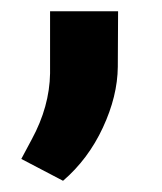

<svg xmlns="http://www.w3.org/2000/svg" viewBox="-20 -140 286 339"><path d="M91.3 179.2 17.6 140.6 36.1 106Q67.4 48.3 68.4 -10.3V-120.1H188.5L188 -22Q187.5 29.8 161.6 85.4Q135.7 141.1 91.3 179.2Z"/></svg>

Font: Roboto Condensed
Style: Bold
Weight: 700
Designer: Google
Version: Version 2.134; 2016